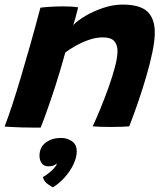

<svg xmlns="http://www.w3.org/2000/svg" viewBox="-26 -550 711 838"><path d="M151.5 6.8Q136.1 6.9 114.1 6.8Q92.1 6.6 69.6 6.2Q51.4 5.5 27.4 4.4Q3.5 3.2 -5.8 2.4Q10 -39.2 27.4 -92.2Q44.9 -145.2 64.1 -209.8Q83.4 -274.4 105.1 -351Q126.8 -427.6 150.4 -516.5Q170.1 -519 196.8 -520.6Q223.4 -522.1 249.6 -522.1Q268.2 -522.1 285.4 -521.2Q302.6 -520.2 315 -518.1Q314.1 -513.6 310.4 -499.3Q306.8 -485 302.2 -468.6Q297.6 -452.1 293.8 -440.4Q311.2 -459.2 346.3 -480.2Q381.4 -501.1 424.6 -515.6Q467.8 -530 509 -530Q585.1 -530 617.4 -499.3Q649.6 -468.6 649.6 -407.8Q649.6 -372.6 639.2 -322.6Q628.9 -272.6 612.2 -215.7Q595.6 -158.8 576.1 -102.4Q556.6 -46 538.1 1.5Q527.4 2.5 505.8 3.3Q484.2 4.1 460.1 4.1Q434.5 4.1 411.8 3.4Q389 2.6 378.5 1.5Q393.1 -29.6 411.6 -74.2Q430 -118.8 447.2 -166.8Q464.5 -214.8 475.6 -257.2Q486.8 -299.8 486.8 -326.5Q486.8 -355 472.3 -370.9Q457.9 -386.8 422.9 -386.8Q393.4 -386.8 363.1 -376.4Q332.8 -366.1 305.9 -351Q279 -335.9 259.1 -321.1Q237.4 -242.1 216.8 -178.4Q196.1 -114.6 179.5 -67.9Q162.9 -21.2 151.5 6.8ZM205.2 267.5Q199.9 265.1 183.5 254.3Q167.1 243.5 160.9 222.9Q170.6 218 184.3 207.4Q198 196.8 209 185.1Q220 173.5 221.1 166.6Q221.9 164.5 221.8 163.1Q217 168.5 208.1 172.2Q199.2 176 185.4 176Q165.6 176 156 162.4Q146.4 148.8 146.4 130Q146.4 92.5 173.8 72.2Q201.2 51.9 240 51.9Q267.1 51.9 288 66.4Q308.9 81 308.9 110.5Q308.9 138.1 294.1 168.4Q279.2 198.8 255.7 225Q232.1 251.2 205.2 267.5Z"/></svg>

Font: Grandstander Thin
Style: Italic
Weight: 100
Italic angle: -15°
Designer: Tyler Finck
Foundry: Etcetera Type Co
Version: Version 1.200